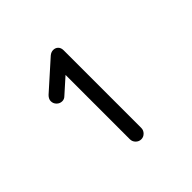

<svg xmlns="http://www.w3.org/2000/svg" viewBox="-136 -650 800 800"><g transform="rotate(-45 264.0 -250.5)"><path d="M303 -23Q303 -9 293 1Q283 11 270 11Q256 11 246 1Q236 -9 236 -23V-402L170 -343Q161 -334 149 -334Q135 -334 125 -344Q115 -354 115 -368Q115 -381 127 -393L250 -503Q261 -512 273 -512Q286 -512 294.5 -503.5Q303 -495 303 -480Z"/></g></svg>

Font: Tsukimi Rounded Medium
Style: Regular
Weight: 500
Designer: Takashi Funayama
Foundry: Takashi Funayama
Version: Version 1.032; ttfautohint (v1.8.3)